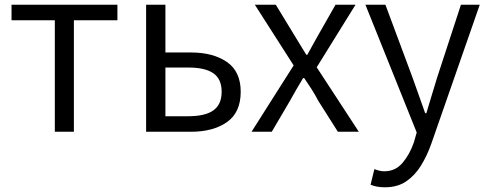

<svg xmlns="http://www.w3.org/2000/svg" viewBox="-20 -560 2072 816"><path d="M213 0V-474H29V-540H479V-474H294V0Z M601 0V-540H683V-337H791Q886 -337 944.5 -296.5Q1003 -256 1003 -170Q1003 -82 944.5 -41Q886 0 791 0ZM683 -66H780Q852 -66 887 -91Q922 -116 922 -170Q922 -224 887 -248.5Q852 -273 780 -273H683Z M1049 0 1228 -282 1063 -540H1152L1227 -417Q1240 -395 1254 -372.5Q1268 -350 1282 -327H1286Q1299 -350 1311 -372.5Q1323 -395 1336 -417L1406 -540H1491L1326 -274L1505 0H1416L1333 -131Q1320 -156 1304.5 -180.5Q1289 -205 1273 -228H1268Q1254 -205 1240 -180.5Q1226 -156 1212 -131L1135 0Z M1616 236Q1580 236 1555 225L1571 159Q1579 162 1590.5 165Q1602 168 1613 168Q1660 168 1690.5 132.5Q1721 97 1739 45L1751 3L1533 -540H1618L1733 -231Q1746 -196 1759.5 -156.5Q1773 -117 1787 -79H1792Q1803 -116 1815 -155.5Q1827 -195 1838 -231L1939 -540H2019L1813 51Q1795 102 1769 144Q1743 186 1706 211Q1669 236 1616 236Z"/></svg>

Font: Source Han Sans SC Normal
Style: Regular
Weight: 350
Designer: Ryoko NISHIZUKA 西塚涼子 (kana, bopomofo & ideographs); Paul D. Hunt (Latin, Greek & Cyrillic); Sandoll Communications 산돌커뮤니
Foundry: Adobe
Version: Version 2.004;hotconv 1.0.118;makeotfexe 2.5.65603